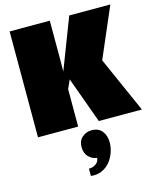

<svg xmlns="http://www.w3.org/2000/svg" viewBox="-159 -889 1131 1364"><g transform="rotate(-15 407.0 -207.5)"><path d="M44.9 0ZM325.7 147.5Q325.7 101.6 355.2 75.7Q384.8 49.8 425.3 49.8Q475.6 49.8 501.7 83Q527.8 116.2 527.8 167Q527.8 201.2 516.4 235.6Q504.9 270 483.9 298.8Q462.9 327.6 429.9 345.7Q397 363.8 358.4 363.8Q347.7 363.8 336.9 362.3V309.1Q367.7 308.6 389.4 292.7Q411.1 276.9 413.1 249.5Q376.5 245.6 351.1 219Q325.7 192.4 325.7 147.5ZM809.1 0 627 -410.2 785.6 -778.8H483.4L339.4 -404.8L340.3 -494.6V-778.8H44.9V0H340.3V-275.4L369.1 -339.4L492.2 0Z"/></g></svg>

Font: Coda ExtraBold
Style: Regular
Weight: 800
Version: Version 2.001; ttfautohint (v0.8) -r 50 -G 200 -x